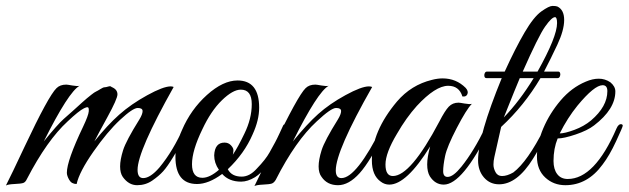

<svg xmlns="http://www.w3.org/2000/svg" viewBox="-57 -622 2125 649"><path d="M530 -328Q408 -111 408 -48Q408 -20 427 -20Q451 -20 482 -56Q529 -113 564 -193Q570 -207 576 -204Q582 -201 582 -196Q582 -191 572 -171Q562 -151 556 -139Q550 -127 529.5 -93Q509 -59 494.5 -43Q480 -27 457.5 -11.5Q435 4 406.5 4Q378 4 358 -24Q349 -37 349 -59.5Q349 -82 359 -114Q369 -146 414 -218Q425 -236 425 -246.5Q425 -257 408.5 -257Q392 -257 349 -217Q306 -177 258.5 -109Q211 -41 202 0Q185 0 177 -14Q169 -28 169 -38Q169 -79 224 -194Q242 -232 243 -245.5Q244 -259 239.5 -259.5Q235 -260 227 -256Q209 -247 172 -212Q102 -148 34 -17Q29 -6 21.5 -3.5Q14 -1 -8 0Q-30 1 -37 5Q-19 -30 26 -126Q107 -298 134 -324Q146 -336 167 -336Q171 -336 187.5 -333Q204 -330 212 -332Q175 -312 91 -144Q138 -202 158.5 -220Q179 -238 189 -247Q199 -256 204.5 -261Q210 -266 220.5 -275.5Q231 -285 236.5 -289.5Q242 -294 252 -302Q262 -310 267.5 -312.5Q273 -315 282.5 -321Q292 -327 296.5 -327Q301 -327 309 -329.5Q317 -332 320 -328Q340 -320 340 -303Q340 -288 306 -226Q272 -164 262 -144Q306 -199 346 -234.5Q386 -270 440.5 -300Q495 -330 520 -330Q526 -330 530 -328Z M746 -350Q819 -350 819 -258Q819 -216 797 -168Q769 -103 713 -50Q726 -25 760 -25Q787 -25 811 -52Q841 -83 854 -106.5Q867 -130 873 -141Q879 -152 888.5 -172.5Q898 -193 900 -197.5Q902 -202 907 -202Q917 -203 917 -195Q917 -192 915 -188L909 -174Q903 -160 900 -154Q897 -148 889.5 -132.5Q882 -117 876.5 -108Q871 -99 861.5 -84Q852 -69 844.5 -60Q837 -51 826 -40Q815 -29 805 -23Q780 -8 758 -8Q717 -8 694 -34Q648 0 609 0Q536 0 536 -92Q536 -134 558 -182Q588 -252 642.5 -301Q697 -350 746 -350ZM757 -319Q730 -319 693 -283Q656 -247 627 -185Q592 -113 592 -67Q592 -21 627 -21Q652 -21 683 -48Q667 -71 667 -97Q669 -140 702 -140Q715 -140 723.5 -131Q732 -122 732 -114.5Q732 -107 730 -99Q747 -124 769 -170Q794 -221 794 -270Q794 -319 757 -319Z M1201 -328Q1078 -112 1078 -46Q1078 -20 1097 -20Q1148 -20 1234 -193Q1240 -207 1246 -204Q1252 -201 1252 -196Q1252 -191 1248 -184Q1195 -77 1158.5 -36.5Q1122 4 1085.5 4Q1049 4 1030 -24Q1020 -37 1020 -59.5Q1020 -82 1030 -114Q1040 -146 1085 -218Q1096 -236 1096 -246.5Q1096 -257 1079 -257Q1062 -257 1014 -212Q942 -146 875 -14Q869 -4 861.5 -1.5Q854 1 832 2Q810 3 803 7Q819 -25 866 -124Q950 -299 976 -324Q988 -336 1009 -336Q1013 -336 1029.5 -333Q1046 -330 1054 -332Q1017 -312 933 -144Q980 -202 1018.5 -236.5Q1057 -271 1111 -300.5Q1165 -330 1190 -330Q1196 -330 1201 -328Z M1456 -24Q1475 -24 1503 -59Q1544 -110 1584 -192Q1588 -201 1593 -202Q1601 -205 1601 -196Q1601 -191 1598 -184Q1506 2 1443 2Q1414 2 1396 -26Q1387 -41 1387 -66Q1387 -91 1397 -127Q1317 2 1259 2Q1243 2 1230 -8Q1200 -29 1200 -80Q1200 -178 1285 -279Q1333 -335 1403 -352Q1422 -357 1439 -357Q1485 -357 1517 -325Q1527 -314 1523 -304Q1519 -294 1506 -296Q1495 -332 1458 -332Q1415 -332 1352 -264Q1316 -224 1285 -170Q1246 -105 1246 -66Q1246 -27 1271 -27Q1331 -27 1428 -211Q1447 -248 1460 -261.5Q1473 -275 1493 -275Q1497 -275 1513.5 -272Q1530 -269 1538 -271Q1520 -253 1487 -189.5Q1454 -126 1447.5 -94.5Q1441 -63 1441 -43.5Q1441 -24 1456 -24Z M1559 -80Q1559 -163 1639 -358H1587Q1582 -358 1580.5 -363.5Q1579 -369 1581.5 -374.5Q1584 -380 1589 -380H1649Q1685 -459 1716 -512Q1747 -565 1773 -583.5Q1799 -602 1810.5 -602Q1822 -602 1827 -600Q1850 -589 1850 -554.5Q1850 -520 1827 -471Q1804 -422 1782 -380H1830Q1835 -380 1836.5 -374.5Q1838 -369 1835.5 -363.5Q1833 -358 1828 -358H1770Q1715 -265 1637 -193L1614 -91Q1611 -78 1611 -65.5Q1611 -53 1618 -40Q1625 -27 1640 -27Q1657 -27 1678 -39Q1726 -75 1784 -190Q1788 -199 1793.5 -201Q1799 -203 1800 -198.5Q1801 -194 1797 -184Q1764 -115 1745 -86Q1691 1 1630 1Q1599 1 1579 -22Q1559 -45 1559 -80ZM1760 -380Q1826 -498 1826 -544Q1826 -564 1819 -564Q1808 -564 1785.5 -532Q1763 -500 1710 -380ZM1747 -358H1700Q1688 -330 1646 -225Q1700 -281 1747 -358Z M1828 -154Q1814 -120 1814 -78Q1814 -50 1826.5 -33.5Q1839 -17 1862 -17Q1953 -17 2027 -188Q2034 -204 2044 -202Q2048 -201 2048 -197Q2048 -193 2025.5 -144.5Q2003 -96 1980 -66Q1929 4 1854 4Q1814 4 1786 -22Q1758 -48 1758 -93Q1758 -138 1779.5 -188.5Q1801 -239 1838 -282.5Q1875 -326 1923 -346Q1946 -356 1967 -356Q1988 -356 2006 -344Q2023 -330 2023 -313Q2023 -253 1951 -198Q1929 -181 1889 -167.5Q1849 -154 1828 -154ZM1996 -314Q1996 -334 1980 -334Q1952 -334 1895 -265Q1861 -223 1835 -171Q1852 -171 1884.5 -183Q1917 -195 1941 -215Q1996 -262 1996 -314Z"/></svg>

Font: Great Vibes
Style: Regular
Weight: 400
Designer: Robert E. Leuschke
Foundry: Robert E. Leuschke
Version: Version 1.001